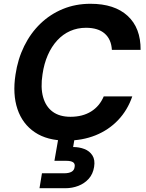

<svg xmlns="http://www.w3.org/2000/svg" viewBox="-20 -732 775 1016"><path d="M331 12Q230 12 164.5 -32Q99 -76 72.5 -154.5Q46 -233 62 -337Q74 -419 108 -488Q142 -557 194 -607Q246 -657 313 -684.5Q380 -712 459 -712Q586 -712 655.5 -648Q725 -584 724 -468H572Q569 -524 534 -554.5Q499 -585 435 -585Q390 -585 351.5 -568Q313 -551 283 -518.5Q253 -486 233 -440.5Q213 -395 205 -339Q194 -269 208 -218.5Q222 -168 258.5 -141Q295 -114 353 -114Q417 -114 462 -142Q507 -170 529 -222H680Q655 -149 605 -96.5Q555 -44 485.5 -16Q416 12 331 12ZM189 264 202 185H319Q344 185 358.5 177Q373 169 375 151Q378 134 366.5 126.5Q355 119 331 119H268L290 -7H376L367 46Q399 46 426.5 56.5Q454 67 469 90.5Q484 114 478 151Q472 189 449.5 214Q427 239 394.5 251.5Q362 264 326 264Z"/></svg>

Font: DM Sans 10pt ExtraBold
Style: Italic
Weight: 800
Italic angle: -10°
Version: Version 4.004;gftools[0.9.30]